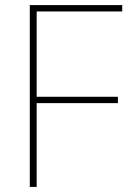

<svg xmlns="http://www.w3.org/2000/svg" viewBox="-20 -734 504 754"><path d="M124 0H97V-714H460V-689H124V-354H443V-329H124Z"/></svg>

Font: Noto Sans Display Thin
Style: Regular
Weight: 250
Designer: Monotype Design Team
Foundry: Monotype Imaging Inc.
Version: Version 1.900